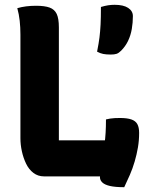

<svg xmlns="http://www.w3.org/2000/svg" viewBox="-20 -734 640 799"><path d="M163 0Q138 0 119 -14.5Q100 -29 88.5 -53Q77 -77 71 -104.5Q65 -132 65 -159Q65 -213 65 -267Q65 -321 65 -374.5Q65 -428 65 -482Q65 -536 65 -590Q65 -620 62 -647.5Q59 -675 52 -700Q69 -705 88.5 -707.5Q108 -710 130 -710Q166 -710 186.5 -702.5Q207 -695 216 -676Q225 -657 225 -620Q225 -568 225 -510.5Q225 -453 225 -392.5Q225 -332 225 -271Q225 -210 225 -150H433Q455 -150 470.5 -141Q486 -132 494.5 -113.5Q503 -95 505 -66.5Q507 -38 503 0ZM421 -237Q429 -239 438 -240.5Q447 -242 457.5 -242.5Q468 -243 479 -243Q509 -243 526.5 -237Q544 -231 551.5 -217.5Q559 -204 559 -181Q559 -150 554 -120.5Q549 -91 540.5 -62Q532 -33 520.5 -6.5Q509 20 497 45Q460 45 438 40Q416 35 406 25.5Q396 16 396 4Q396 -32 402.5 -64.5Q409 -97 415 -136.5Q421 -176 421 -237ZM457 -714Q494 -714 513.5 -701Q533 -688 533 -667Q533 -640 528.5 -613.5Q524 -587 513 -564Q502 -541 484 -523Q474 -513 465 -510Q456 -507 441 -507Q422 -507 409.5 -509.5Q397 -512 384 -519Q391 -554 394 -578.5Q397 -603 398.5 -631.5Q400 -660 400 -705Q417 -710 430 -712Q443 -714 457 -714Z"/></svg>

Font: Recursive Monospace Casual ExtraBold
Style: Regular
Weight: 800
Version: Version 1.047